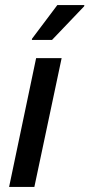

<svg xmlns="http://www.w3.org/2000/svg" viewBox="-20 -740 354 760"><path d="M16 0 123 -510H224L116 0ZM106 -582 107 -587 207 -720H314L313 -715L186 -582Z"/></svg>

Font: Saira SemiCondensed Medium
Style: Italic
Weight: 500
Width: 4
Italic angle: -12°
Designer: Hector Gatti with collaboration of the Omnibus-Type team
Foundry: Omnibus-Type
Version: Version 1.101